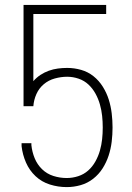

<svg xmlns="http://www.w3.org/2000/svg" viewBox="-20 -755 540 783"><path d="M252 8Q217 8 183.5 -2.5Q150 -13 125 -36.5Q100 -60 86 -92Q72 -124 68 -159V-171H108V-163Q111 -135 121.5 -109.5Q132 -84 151.5 -65Q171 -46 197.5 -37.5Q224 -29 252 -29Q276 -29 299 -36.5Q322 -44 339.5 -59.5Q357 -75 369 -96.5Q381 -118 387.5 -141Q394 -164 396.5 -187.5Q399 -211 399 -235Q399 -259 396.5 -282.5Q394 -306 387.5 -329Q381 -352 369.5 -373Q358 -394 341 -410Q324 -426 301 -434Q278 -442 254 -442Q229 -442 203.5 -435Q178 -428 158.5 -411.5Q139 -395 128.5 -371.5Q118 -348 116 -322H76V-735H413V-698H116V-424Q129 -439 145 -449.5Q161 -460 179 -466.5Q197 -473 216 -475.5Q235 -478 254 -478Q283 -478 311 -470Q339 -462 361.5 -444Q384 -426 399.5 -401Q415 -376 423.5 -349Q432 -322 435.5 -293Q439 -264 439 -235Q439 -206 435.5 -177Q432 -148 423 -120.5Q414 -93 398.5 -68.5Q383 -44 360 -26Q337 -8 309 0Q281 8 252 8Z"/></svg>

Font: iosevka_custom_sans_ss08 XLt
Style: Regular
Weight: 200
Designer: Belleve Invis
Foundry: Belleve Invis
Version: Version 10.3.0; ttfautohint (v1.8.3)